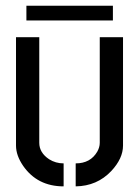

<svg xmlns="http://www.w3.org/2000/svg" viewBox="-20 -660 496 685"><path d="M74.2 -586.9V-639.6H382.8V-586.9ZM37.1 -140.6V-527.3H120.1V-150.4Q120.1 -115.2 155.3 -91.8Q178.7 -77.1 207 -77.1V4.9Q113.3 4.9 62.5 -68.4Q37.1 -105.5 37.1 -140.6ZM250 4.9V-77.1Q302.7 -77.1 327.1 -119.1Q335.9 -134.8 335.9 -150.4V-527.3H418.9V-140.6Q418.9 -94.7 377 -49.8Q326.2 3.9 250 4.9Z"/></svg>

Font: Post No Bills Colombo
Style: SemiBold
Weight: 700
Designer: Kosala Senevirathne, Siva Puranthara, Lasantha Premarathna, Tharique Azeez
Foundry: Mooniak
Version: Version 1.220 ; ttfautohint (v1.5)